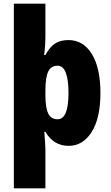

<svg xmlns="http://www.w3.org/2000/svg" viewBox="-20 -873 600 1040"><path d="M524 -369Q524 -233 476.5 -158Q429 -83 352 -83Q270 -83 226 -159H220Q222 -128 224 -103Q226 -78 226 -62V147H55V-853H226V-686Q226 -624 219 -575H226Q251 -621 280 -638.5Q309 -656 351 -656Q431 -656 477.5 -580.5Q524 -505 524 -369ZM351 -368Q351 -517 292 -517Q256 -517 241 -485Q226 -453 226 -383V-356Q226 -290 241 -258.5Q256 -227 292 -227Q351 -227 351 -368Z"/></svg>

Font: Noto Sans Kannada UI Condensed Black
Style: Regular
Weight: 900
Width: 3
Designer: Jelle Bosma - Monotype Design Team
Foundry: Monotype Imaging Inc.
Version: Version 2.005; ttfautohint (v1.8.4.7-5d5b)